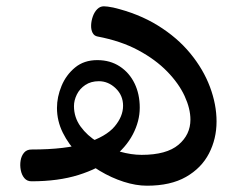

<svg xmlns="http://www.w3.org/2000/svg" viewBox="-20 -576 769 610"><path d="M447 14Q412 14 373 1.5Q334 -11 296.5 -33.5Q259 -56 228.5 -86.5Q198 -117 179.5 -154.5Q161 -192 161 -233Q161 -268 175.5 -303Q190 -338 218.5 -361.5Q247 -385 289 -385Q330 -385 360.5 -365Q391 -345 407.5 -311Q424 -277 424 -234Q424 -191 402 -149Q380 -107 336.5 -73.5Q293 -40 229 -20Q165 0 80 0Q66 0 57.5 -10Q49 -20 46 -35.5Q43 -51 45.5 -66Q48 -81 56.5 -91Q65 -101 80 -101Q190 -101 253.5 -121.5Q317 -142 344 -174Q371 -206 371 -240Q371 -273 347.5 -295.5Q324 -318 294 -318Q269 -318 251 -306Q233 -294 224 -275.5Q215 -257 215 -239Q215 -203 236 -174Q257 -145 290 -125Q323 -105 360 -94.5Q397 -84 430 -84Q509 -84 547 -116Q585 -148 585 -196Q585 -231 566.5 -271Q548 -311 511 -349Q474 -387 419 -416.5Q364 -446 290 -460Q279 -462 274 -472Q269 -482 269.5 -496Q270 -510 275 -524Q280 -538 289 -547Q298 -556 310 -556Q315 -556 322.5 -555Q330 -554 340 -552Q420 -533 481.5 -495Q543 -457 584.5 -406.5Q626 -356 647 -300Q668 -244 668 -190Q668 -135 644 -88.5Q620 -42 571 -14Q522 14 447 14Z"/></svg>

Font: Playpen Sans Arabic
Style: Regular
Weight: 400
Designer: Azza Alameddine, Laura Meseguer, Veronika Burian, José Scaglione
Foundry: TypeTogether
Version: Version 2.000